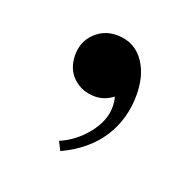

<svg xmlns="http://www.w3.org/2000/svg" viewBox="-61 -177 383 377"><g transform="rotate(20 130.5 12.0)"><path d="M184.6 -82Q201.7 -55.7 201.7 -16.1Q201.7 34.2 176 74Q150.4 113.8 98.6 138.2L89.4 120.1Q120.6 106.9 143.1 78.9Q165.5 50.8 165.5 22Q165.5 9.8 162.6 1Q145.5 14.2 125.5 14.2Q98.1 14.2 79.8 -3.2Q61.5 -20.5 61.5 -49.8Q61.5 -77.1 80.1 -95.5Q98.6 -113.8 125.5 -113.8Q164.1 -113.8 184.6 -82Z"/></g></svg>

Font: TypoPRO Playfair Display SC
Style: Regular
Weight: 400
Designer: Claus Eggers Sørensen
Foundry: Claus Eggers Sørensen
Version: Version 1.004;PS 001.004;hotconv 1.0.70;makeotf.lib2.5.58329